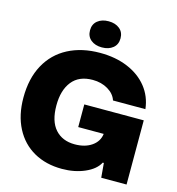

<svg xmlns="http://www.w3.org/2000/svg" viewBox="-133 -1054 1087 1179"><g transform="rotate(15 410.0 -465.0)"><path d="M27 -352Q27 -474 74.5 -561Q122 -648 209 -693.5Q296 -739 412 -739Q511 -739 588.5 -706.5Q666 -674 713 -615Q760 -556 769 -477H563Q550 -517 508 -542Q466 -567 411 -567Q324 -567 279.5 -511Q235 -455 235 -358Q235 -258 280.5 -207Q326 -156 405 -156Q470 -156 512.5 -185.5Q555 -215 561 -264H399V-408H777V0H616L608 -92H601Q577 -46 512.5 -18Q448 10 368 10Q266 10 189 -33.5Q112 -77 69.5 -159Q27 -241 27 -352ZM315 -857Q315 -896 342 -918Q369 -940 412 -940Q455 -940 482 -918Q509 -896 509 -857Q509 -818 482 -796Q455 -774 412 -774Q369 -774 342 -796Q315 -818 315 -857Z"/></g></svg>

Font: Mona Sans Black
Style: Regular
Weight: 900
Designer: Deni Anggara
Foundry: GitHub
Version: Version 2.000